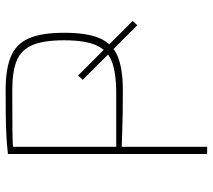

<svg xmlns="http://www.w3.org/2000/svg" viewBox="-56 -682 738 665"><g transform="rotate(-90 312.5 -349.0)"><path d="M333 -698Q406 -698 449.5 -680Q493 -662 512.5 -618Q532 -574 532 -495Q532 -415 512.5 -371Q493 -327 449.5 -309.5Q406 -292 333 -292Q293 -292 258.5 -292.5Q224 -293 196 -294Q168 -295 149 -295.5Q130 -296 122 -297L125 -315Q174 -315 227.5 -315Q281 -315 333 -315Q397 -316 434.5 -331Q472 -346 489 -385Q506 -424 506 -495Q506 -567 489 -606Q472 -645 434.5 -660Q397 -675 333 -675Q257 -675 201.5 -674.5Q146 -674 126 -672L112 -690Q147 -694 178 -695.5Q209 -697 245.5 -697.5Q282 -698 333 -698ZM137 -690V0H112V-690ZM369 -431 384 -447 573 -258 558 -242Z"/></g></svg>

Font: Exo 2 Thin
Style: Regular
Weight: 250
Designer: Natanael Gama
Foundry: Natanael Gama
Version: Version 2.010